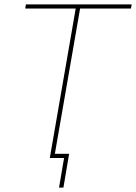

<svg xmlns="http://www.w3.org/2000/svg" viewBox="-20 -720 620 875"><path d="M207 0H272L249 135H269L295 -19H230L345 -681H577L580 -700H98L95 -681H325Z"/></svg>

Font: Fixel Display 20240404 Thin
Style: Italic
Weight: 100
Italic angle: -10°
Designer: AlfaBravo + MacPaw
Foundry: Kyrylo Tkachov, Marchela Mozhyna, Serhii Makarenko, Maria Weinstein, Zakhar Kryvoshyya
Version: Version 1.211;Glyphs 3.2 (3225)